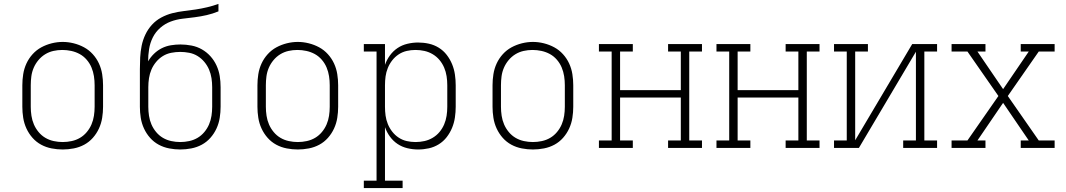

<svg xmlns="http://www.w3.org/2000/svg" viewBox="-20 -755 5440 980"><path d="M300 8Q272 8 243.5 2.5Q215 -3 190 -16.5Q165 -30 146 -51.5Q127 -73 115 -99Q103 -125 98.5 -153.5Q94 -182 94 -210V-320Q94 -348 98.5 -376.5Q103 -405 115 -431Q127 -457 146.5 -478.5Q166 -500 191 -513.5Q216 -527 244 -534Q272 -541 300 -541Q328 -541 356 -534Q384 -527 409 -513.5Q434 -500 453.5 -478.5Q473 -457 485 -431Q497 -405 501.5 -376.5Q506 -348 506 -320V-210Q506 -182 501.5 -153.5Q497 -125 485 -99Q473 -73 454 -51.5Q435 -30 410 -16.5Q385 -3 356.5 2.5Q328 8 300 8ZM300 -30Q323 -30 346 -35Q369 -40 388.5 -51.5Q408 -63 423 -81Q438 -99 447 -120Q456 -141 459.5 -164Q463 -187 463 -210V-320Q463 -343 459.5 -366Q456 -389 447 -410.5Q438 -432 422.5 -450Q407 -468 387 -479Q367 -490 344 -495Q321 -500 298 -500Q275 -500 252.5 -495Q230 -490 210.5 -478Q191 -466 176 -448Q161 -430 152 -409Q143 -388 140 -365.5Q137 -343 137 -320V-210Q137 -187 140.5 -164Q144 -141 153 -120Q162 -99 177 -81Q192 -63 211.5 -51.5Q231 -40 254 -35Q277 -30 300 -30Z M900 8Q872 8 843.5 2.5Q815 -3 790 -16.5Q765 -30 746 -51.5Q727 -73 715 -99Q703 -125 698.5 -153.5Q694 -182 694 -210V-310Q694 -333 694 -356Q694 -379 694 -402Q694 -432 695.5 -462Q697 -492 703 -521.5Q709 -551 722 -578.5Q735 -606 755.5 -628.5Q776 -651 803 -665.5Q830 -680 859 -687.5Q888 -695 918 -698.5Q948 -702 978 -706.5Q1008 -711 1037.5 -718Q1067 -725 1095 -735V-697Q1066 -685 1035.5 -678Q1005 -671 974 -667Q943 -663 912 -659.5Q881 -656 851.5 -645Q822 -634 798 -613Q774 -592 760 -564Q746 -536 741 -504.5Q736 -473 736 -442Q748 -463 766 -480.5Q784 -498 806 -509Q828 -520 852.5 -524Q877 -528 901 -528Q929 -528 957.5 -522.5Q986 -517 1010.5 -503Q1035 -489 1054 -468Q1073 -447 1085 -421Q1097 -395 1101.5 -367Q1106 -339 1106 -310V-210Q1106 -182 1101.5 -153.5Q1097 -125 1085 -99Q1073 -73 1054 -51.5Q1035 -30 1010 -16.5Q985 -3 956.5 2.5Q928 8 900 8ZM900 -30Q923 -30 946 -35Q969 -40 988.5 -51.5Q1008 -63 1023 -81Q1038 -99 1047 -120Q1056 -141 1059.5 -164Q1063 -187 1063 -210V-310Q1063 -333 1059.5 -356Q1056 -379 1047 -400Q1038 -421 1023 -439Q1008 -457 988.5 -469Q969 -481 946 -485.5Q923 -490 900 -490Q877 -490 854 -485.5Q831 -481 811.5 -469Q792 -457 777 -439Q762 -421 753 -400Q744 -379 740.5 -356Q737 -333 737 -310V-210Q737 -187 740.5 -164Q744 -141 753 -120Q762 -99 777 -81Q792 -63 811.5 -51.5Q831 -40 854 -35Q877 -30 900 -30Z M1500 8Q1472 8 1443.5 2.5Q1415 -3 1390 -16.5Q1365 -30 1346 -51.5Q1327 -73 1315 -99Q1303 -125 1298.5 -153.5Q1294 -182 1294 -210V-320Q1294 -348 1298.5 -376.5Q1303 -405 1315 -431Q1327 -457 1346.5 -478.5Q1366 -500 1391 -513.5Q1416 -527 1444 -534Q1472 -541 1500 -541Q1528 -541 1556 -534Q1584 -527 1609 -513.5Q1634 -500 1653.5 -478.5Q1673 -457 1685 -431Q1697 -405 1701.5 -376.5Q1706 -348 1706 -320V-210Q1706 -182 1701.5 -153.5Q1697 -125 1685 -99Q1673 -73 1654 -51.5Q1635 -30 1610 -16.5Q1585 -3 1556.5 2.5Q1528 8 1500 8ZM1500 -30Q1523 -30 1546 -35Q1569 -40 1588.5 -51.5Q1608 -63 1623 -81Q1638 -99 1647 -120Q1656 -141 1659.5 -164Q1663 -187 1663 -210V-320Q1663 -343 1659.5 -366Q1656 -389 1647 -410.5Q1638 -432 1622.5 -450Q1607 -468 1587 -479Q1567 -490 1544 -495Q1521 -500 1498 -500Q1475 -500 1452.5 -495Q1430 -490 1410.5 -478Q1391 -466 1376 -448Q1361 -430 1352 -409Q1343 -388 1340 -365.5Q1337 -343 1337 -320V-210Q1337 -187 1340.5 -164Q1344 -141 1353 -120Q1362 -99 1377 -81Q1392 -63 1411.5 -51.5Q1431 -40 1454 -35Q1477 -30 1500 -30Z M1837 205V167H1902V-492H1837V-530H1945V-424Q1954 -450 1970.5 -472.5Q1987 -495 2009.5 -510Q2032 -525 2059.5 -531.5Q2087 -538 2114 -538Q2142 -538 2169 -532Q2196 -526 2219.5 -511.5Q2243 -497 2260 -475Q2277 -453 2287.5 -427.5Q2298 -402 2302 -374.5Q2306 -347 2306 -320V-210Q2306 -183 2302 -155.5Q2298 -128 2287.5 -102.5Q2277 -77 2260 -55Q2243 -33 2219.5 -18.5Q2196 -4 2169 2Q2142 8 2114 8Q2087 8 2059.5 1.5Q2032 -5 2009.5 -20Q1987 -35 1970.5 -57.5Q1954 -80 1945 -106V167H2035V205ZM2101 -30Q2124 -30 2146.5 -35Q2169 -40 2189 -52Q2209 -64 2223.5 -81.5Q2238 -99 2247 -120Q2256 -141 2259.5 -164Q2263 -187 2263 -210V-320Q2263 -343 2259.5 -366Q2256 -389 2247 -410Q2238 -431 2223.5 -448.5Q2209 -466 2189 -478Q2169 -490 2146.5 -495Q2124 -500 2101 -500Q2078 -500 2056 -495Q2034 -490 2015 -477.5Q1996 -465 1982 -447Q1968 -429 1959.5 -408Q1951 -387 1948 -365Q1945 -343 1945 -320V-210Q1945 -187 1948 -165Q1951 -143 1959.5 -122Q1968 -101 1982 -83Q1996 -65 2015 -52.5Q2034 -40 2056 -35Q2078 -30 2101 -30Z M2700 8Q2672 8 2643.5 2.5Q2615 -3 2590 -16.5Q2565 -30 2546 -51.5Q2527 -73 2515 -99Q2503 -125 2498.5 -153.5Q2494 -182 2494 -210V-320Q2494 -348 2498.5 -376.5Q2503 -405 2515 -431Q2527 -457 2546.5 -478.5Q2566 -500 2591 -513.5Q2616 -527 2644 -534Q2672 -541 2700 -541Q2728 -541 2756 -534Q2784 -527 2809 -513.5Q2834 -500 2853.5 -478.5Q2873 -457 2885 -431Q2897 -405 2901.5 -376.5Q2906 -348 2906 -320V-210Q2906 -182 2901.5 -153.5Q2897 -125 2885 -99Q2873 -73 2854 -51.5Q2835 -30 2810 -16.5Q2785 -3 2756.5 2.5Q2728 8 2700 8ZM2700 -30Q2723 -30 2746 -35Q2769 -40 2788.5 -51.5Q2808 -63 2823 -81Q2838 -99 2847 -120Q2856 -141 2859.5 -164Q2863 -187 2863 -210V-320Q2863 -343 2859.5 -366Q2856 -389 2847 -410.5Q2838 -432 2822.5 -450Q2807 -468 2787 -479Q2767 -490 2744 -495Q2721 -500 2698 -500Q2675 -500 2652.5 -495Q2630 -490 2610.5 -478Q2591 -466 2576 -448Q2561 -430 2552 -409Q2543 -388 2540 -365.5Q2537 -343 2537 -320V-210Q2537 -187 2540.5 -164Q2544 -141 2553 -120Q2562 -99 2577 -81Q2592 -63 2611.5 -51.5Q2631 -40 2654 -35Q2677 -30 2700 -30Z M3037 0V-38H3102V-492H3037V-530H3210V-492H3145V-295H3455V-492H3390V-530H3563V-492H3498V-38H3563V0H3390V-38H3455V-257H3145V-38H3210V0Z M3637 0V-38H3702V-492H3637V-530H3810V-492H3745V-295H4055V-492H3990V-530H4163V-492H4098V-38H4163V0H3990V-38H4055V-257H3745V-38H3810V0Z M4237 0V-38H4302V-492H4237V-530H4410V-492H4345V-39L4636 -530H4763V-492H4698V-38H4763V0H4590V-38H4655V-491L4364 0Z M4837 0V-38H4918L5076 -265L4918 -492H4837V-530H5010V-492H4969L5100 -300L5231 -492H5190V-530H5363V-492H5282L5124 -265L5282 -38H5363V0H5190V-38H5231L5100 -230L4969 -38H5010V0Z"/></svg>

Font: Iosevka Slab XLtEx
Style: Regular
Weight: 200
Width: 7
Monospace: yes
Designer: Belleve Invis
Foundry: Belleve Invis
Version: Version 11.1.0; ttfautohint (v1.8.3)